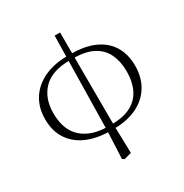

<svg xmlns="http://www.w3.org/2000/svg" viewBox="-198 -826 1144 1193"><g transform="rotate(-30 374.5 -230.0)"><path d="M339 202 348 1 360 -671H399L401 3L406 197L353 211ZM362 15Q269 15 198.5 -15.5Q128 -46 88.5 -105Q49 -164 49 -250Q49 -334 88.5 -395Q128 -456 199.5 -489Q271 -522 366 -522L363 -491Q237 -491 174.5 -427.5Q112 -364 112 -257Q112 -136 180 -76Q248 -16 364 -16ZM388 15 389 -16Q477 -16 531.5 -45.5Q586 -75 611.5 -129Q637 -183 637 -254Q637 -325 612.5 -378Q588 -431 533.5 -461Q479 -491 388 -491L390 -522Q492 -522 561 -490Q630 -458 665 -399Q700 -340 700 -260Q700 -174 661 -112Q622 -50 552 -17.5Q482 15 388 15Z"/></g></svg>

Font: Noto Serif JP ExtraLight
Style: Regular
Weight: 200
Designer: Ryoko NISHIZUKA  (kana & ideographs); Frank Grießhammer (Latin, Greek & Cyrillic); Wenlong ZHANG  (bopomofo); Sandoll Co
Foundry: Adobe
Version: Version 2.002-H1;hotconv 1.1.0;makeotfexe 2.6.0